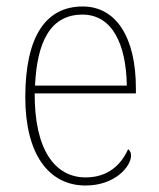

<svg xmlns="http://www.w3.org/2000/svg" viewBox="-20 -562 489 592"><path d="M244 10C335 10 384 -49 384 -82C384 -93 380 -98 375 -102C354 -55 314 -15 244 -15C149 -15 86 -101 87 -274H399V-290C399 -447 338 -542 235 -542C122 -542 58 -451 58 -262C58 -87 130 10 244 10ZM371 -298H88C94 -432 135 -517 234 -517C325 -517 369 -428 371 -298Z"/></svg>

Font: Noto Serif Tamil SemiCondensed Thin
Style: Regular
Weight: 100
Width: 4
Designer: Indian Type Foundry, Tom Grace, and the Monotype Design Team
Foundry: Monotype Imaging Inc.
Version: Version 2.004